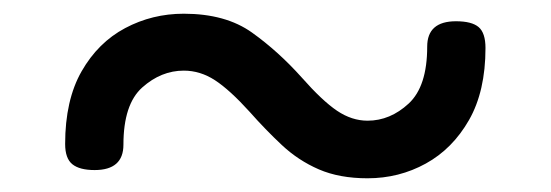

<svg xmlns="http://www.w3.org/2000/svg" viewBox="-20 -576 803 280"><path d="M516 -316Q475 -316 445 -329Q415 -342 391 -364.5Q367 -387 344 -413Q315 -445 293.5 -459Q272 -473 248 -473Q215 -473 187.5 -448.5Q160 -424 160 -365Q160 -328 118 -328Q96 -328 85.5 -336.5Q75 -345 75 -366Q75 -430 99 -472Q123 -514 162.5 -535Q202 -556 248 -556Q309 -556 347.5 -528.5Q386 -501 420 -463Q450 -429 471.5 -414.5Q493 -400 516 -400Q549 -400 576 -425Q603 -450 603 -508Q603 -545 645 -545Q668 -545 678 -536.5Q688 -528 688 -506Q688 -443 664 -401Q640 -359 601 -337.5Q562 -316 516 -316Z"/></svg>

Font: Playwrite GB J
Style: Regular
Weight: 400
Designer: Veronika Burian, José Scaglione
Foundry: TypeTogether
Version: Version 1.002